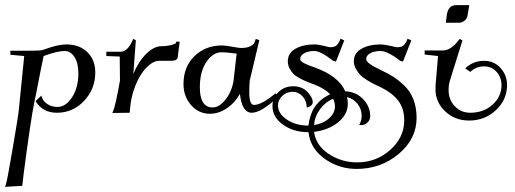

<svg xmlns="http://www.w3.org/2000/svg" viewBox="-43 -431 1995 744"><path d="M-23.4 293 -20.5 284.2Q-15.6 272.5 6.3 143.1Q28.3 13.7 29.3 1L50.8 -213.9L-2.9 -218.8V-234.4H69.3Q115.2 -234.4 122.1 -237.3L133.8 -241.2Q181.6 -258.8 214.8 -258.8Q264.6 -258.8 295.4 -229Q326.2 -199.2 326.2 -150.4Q326.2 -85.9 282.7 -40Q239.3 5.9 177.7 5.9Q122.1 5.9 94.7 -39.1L117.2 -60.5Q121.1 -42 138.2 -29.3Q155.3 -16.6 179.7 -16.6Q211.9 -16.6 236.3 -54.2Q260.7 -91.8 260.7 -146.5Q260.7 -186.5 245.6 -210Q230.5 -233.4 207 -233.4Q178.7 -233.4 126 -213.9Q114.3 -159.2 96.7 -66.4L91.8 -43.9L83 2.9Q75.2 47.9 60.5 153.8Q45.9 259.8 43.9 284.2L43 289.1Z M369.1 -213.9V-230.5H423.8Q451.2 -230.5 470.7 -274.4L472.7 -280.3L483.4 -275.4L473.6 -144.5Q494.1 -193.4 523.9 -222.7Q553.7 -252 583 -252Q597.7 -252 610.8 -254.4Q624 -256.8 631.3 -259.8Q638.7 -262.7 638.7 -264.6L639.6 -269.5H653.3L645.5 -208Q643.6 -195.3 618.2 -195.3H572.3Q550.8 -195.3 524.9 -169.4Q499 -143.6 481.4 -98.6Q469.7 -69.3 463.9 -35.2Q460 -3.9 460 0V5.9L392.6 6.8L395.5 -1Q405.3 -24.4 421.9 -119.1L420.9 -211.9Z M731.4 -92.8Q731.4 -14.6 781.2 -14.6Q806.6 -14.6 831.1 -45.4Q855.5 -76.2 862.3 -120.1L874 -223.6Q865.2 -223.6 853.5 -225.6Q830.1 -228.5 815.4 -228.5Q782.2 -228.5 756.8 -190.9Q731.4 -153.3 731.4 -92.8ZM668 -105.5Q668 -171.9 710.4 -213.4Q752.9 -254.9 817.4 -254.9Q831.1 -254.9 862.3 -249Q883.8 -245.1 890.6 -245.1Q912.1 -245.1 924.3 -250.5Q936.5 -255.9 940.4 -261.7Q944.3 -267.6 948.2 -280.3L961.9 -275.4L924.8 -119.1Q922.9 -100.6 922.9 -73.2Q922.9 -24.4 941.4 -24.4Q970.7 -24.4 1024.4 -69.3L1037.1 -57.6Q969.7 5.9 932.6 5.9Q894.5 5.9 886.7 -67.4Q868.2 -33.2 836.4 -11.7Q804.7 9.8 770.5 9.8Q726.6 9.8 697.3 -23.9Q668 -57.6 668 -105.5Z M1012.7 -20.5Q1012.7 -45.9 1028.3 -65.4Q1052.7 -96.7 1092.8 -96.7Q1127.9 -96.7 1148.4 -74.7Q1168.9 -52.7 1168.9 -35.2Q1168.9 -27.3 1162.1 -21.5Q1155.3 -15.6 1145.5 -14.6Q1145.5 -40 1129.4 -57.6Q1113.3 -75.2 1091.8 -75.2Q1062.5 -75.2 1044.9 -52.7Q1034.2 -39.1 1034.2 -22.5Q1034.2 8.8 1068.4 32.2Q1102.5 55.7 1152.3 55.7Q1152.3 55.7 1152.3 54.7Q1153.3 45.9 1155.3 36.1Q1157.2 26.4 1165 5.4Q1172.9 -15.6 1191.4 -34.7Q1210 -53.7 1236.3 -65.4Q1215.8 -87.9 1174.8 -103.5Q1157.2 -110.4 1147.9 -113.8Q1138.7 -117.2 1121.6 -126Q1104.5 -134.8 1095.7 -143.1Q1086.9 -151.4 1079.6 -164.6Q1072.3 -177.7 1072.3 -193.4Q1072.3 -225.6 1102.1 -242.2Q1131.8 -258.8 1175.8 -258.8Q1189.5 -258.8 1213.9 -252.9Q1230.5 -248 1237.3 -248Q1252.9 -248 1260.7 -254.9Q1268.6 -261.7 1274.4 -275.4L1276.4 -281.2L1291 -274.4L1258.8 -192.4L1248 -195.3Q1199.2 -233.4 1174.8 -233.4Q1151.4 -233.4 1135.7 -224.6Q1120.1 -215.8 1120.1 -202.1Q1120.1 -197.3 1124.5 -193.4Q1128.9 -189.5 1138.7 -184.6Q1148.4 -179.7 1155.3 -177.2Q1162.1 -174.8 1175.8 -169.9Q1268.6 -136.7 1294.9 -77.1Q1301.8 -77.1 1307.6 -76.2Q1343.8 -70.3 1367.7 -43Q1391.6 -15.6 1391.6 19.5Q1391.6 33.2 1381.3 43.5Q1371.1 53.7 1357.4 53.7H1348.6L1352.5 45.9Q1358.4 33.2 1358.4 17.6Q1358.4 -8.8 1342.3 -28.8Q1326.2 -48.8 1301.8 -54.7Q1304.7 -42 1304.7 -28.3Q1304.7 12.7 1267.1 43Q1229.5 73.2 1173.8 80.1Q1175.8 92.8 1179.7 103.5Q1194.3 144.5 1240.2 171.4Q1286.1 198.2 1340.8 198.2Q1415 198.2 1469.2 149.9Q1523.4 101.6 1523.4 35.2Q1523.4 -10.7 1500 -41Q1476.6 -71.3 1432.6 -92.8Q1414.1 -101.6 1405.8 -105.5Q1397.5 -109.4 1379.4 -120.6Q1361.3 -131.8 1353 -140.6Q1344.7 -149.4 1336.4 -163.6Q1328.1 -177.7 1328.1 -193.4Q1328.1 -225.6 1357.9 -242.2Q1387.7 -258.8 1431.6 -258.8Q1445.3 -258.8 1471.7 -252.9Q1490.2 -248 1497.1 -248Q1512.7 -248 1520.5 -254.9Q1528.3 -261.7 1534.2 -275.4L1536.1 -281.2L1550.8 -274.4L1518.6 -192.4L1507.8 -195.3Q1459 -233.4 1430.7 -233.4Q1407.2 -233.4 1391.6 -224.6Q1376 -215.8 1376 -202.1Q1376 -185.5 1433.6 -159.2Q1460.9 -146.5 1481.4 -133.3Q1502 -120.1 1524.4 -98.6Q1546.9 -77.1 1559.1 -45.4Q1571.3 -13.7 1571.3 25.4Q1571.3 107.4 1502 165.5Q1432.6 223.6 1338.9 223.6Q1277.3 223.6 1226.6 191.9Q1175.8 160.2 1159.2 112.3Q1154.3 97.7 1152.3 81.1H1150.4Q1093.8 81.1 1053.2 51.8Q1012.7 22.5 1012.7 -20.5ZM1173.8 53.7Q1210 47.9 1232.4 27.3Q1254.9 6.8 1254.9 -18.6Q1254.9 -34.2 1248 -47.9Q1217.8 -36.1 1197.3 -8.3Q1176.8 19.5 1173.8 53.7Z M1684.6 -342.8 1688.5 -373Q1693.4 -411.1 1725.6 -411.1H1775.4L1768.6 -370.1Q1766.6 -358.4 1756.8 -350.6Q1747.1 -342.8 1734.4 -342.8ZM1602.5 -219.7V-235.4H1673.8Q1705.1 -236.3 1735.4 -276.4L1738.3 -280.3L1749 -274.4L1700.2 -118.2Q1695.3 -101.6 1695.3 -82Q1695.3 -44.9 1719.2 -19.5Q1743.2 5.9 1779.3 5.9Q1831.1 5.9 1865.7 -25.4Q1900.4 -56.6 1900.4 -101.6Q1900.4 -125 1887.7 -144.5Q1867.2 -173.8 1833 -173.8Q1801.8 -173.8 1779.3 -152.3L1759.8 -166Q1790 -195.3 1833 -195.3Q1877 -195.3 1903.3 -159.2Q1921.9 -133.8 1921.9 -101.6Q1921.9 -44.9 1878.9 -4.4Q1835.9 36.1 1774.4 36.1Q1719.7 36.1 1682.1 0.5Q1644.5 -35.2 1644.5 -85Q1644.5 -103.5 1646.5 -120.1L1654.3 -213.9Z"/></svg>

Font: Kleymisska
Style: Regular
Weight: 500
Italic angle: -8°
Designer: gluk
Foundry: gluk
Version: Version 0.298